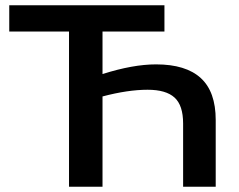

<svg xmlns="http://www.w3.org/2000/svg" viewBox="-20 -708 908 728"><path d="M368.7 -342.3V0H241.7V-588.4H15.1V-688H603.5V-588.4H368.7V-427.2Q483.9 -463.9 571.8 -463.9Q684.6 -463.9 741.2 -412.1Q797.9 -360.4 797.9 -252.9V0H674.3V-239.7Q674.3 -308.6 641.8 -338.1Q609.4 -367.7 539.6 -367.7Q464.8 -367.7 368.7 -342.3Z"/></svg>

Font: Arimo SemiBold
Style: Regular
Weight: 600
Designer: Steve Matteson
Foundry: Monotype Imaging Inc.
Version: Version 1.33